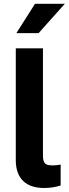

<svg xmlns="http://www.w3.org/2000/svg" viewBox="-20 -961 354 991"><path d="M61.5 -708V-711.4H64.5H198.7H201.7V-708V-397V-155.3Q201.7 -129.4 211.9 -118.2Q221.2 -107.4 249 -107.4Q249.5 -107.4 250 -107.4Q251 -107.4 252.4 -107.4Q272 -107.4 289.1 -110.8L293 -111.3V-107.4V-5.9V-3.4L290.5 -2.9Q250.5 9.3 208.5 9.3Q136.7 9.3 99.6 -26.9Q61.5 -64 61.5 -134.3V-397ZM160.6 -941.4H314.5L179.2 -790H64.5Z"/></svg>

Font: MAUL Bold
Style: Bold
Weight: 700
Designer: MAUL
Version: Version 1.0; 2020; ttfautohint (v1.8.3)